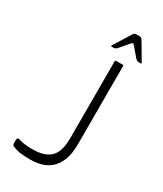

<svg xmlns="http://www.w3.org/2000/svg" viewBox="-210 -921 858 1009"><g transform="rotate(30 219.0 -416.5)"><path d="M153 8Q116 8 85 4Q63 0 43 -9Q35 -12 35 -26V-42Q35 -61 52 -55Q88 -43 145 -45Q213 -47 245.5 -81Q278 -115 278 -195V-661Q278 -667 284 -667H326Q329 -667 329 -661V-189Q329 -127 313 -88.5Q297 -50 271.5 -29Q246 -8 215 0Q184 8 153 8ZM223 -726 289 -832Q295 -841 308 -841H325Q337 -841 343 -831L405 -726Q409 -720 401 -720H391Q379 -720 369 -731L322 -786Q315 -796 306 -786L258 -730Q249 -720 238 -720H227Q219 -720 223 -726Z"/></g></svg>

Font: Vivano Light
Style: Regular
Weight: 300
Designer: Joe Prince, Josias Burgherr
Version: Version 2.064;September 19, 2022;FontCreator 14.0.0.2877 64-